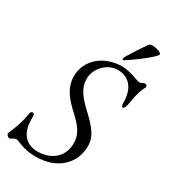

<svg xmlns="http://www.w3.org/2000/svg" viewBox="-221 -954 954 1073"><g transform="rotate(30 255.5 -417.5)"><path d="M339 -697C346 -697 500 -806 500 -827C500 -841 456 -850 442 -850C431 -850 422 -847 415 -837C388 -798 362 -758 338 -718C335 -713 333 -707 333 -703C333 -700 335 -697 339 -697ZM182 15C329 15 409 -74 409 -184C409 -240 375 -286 307 -348C239 -411 214 -453 214 -506C214 -570 271 -635 342 -635C412 -635 459 -585 459 -492C459 -477 461 -466 471 -466C475 -466 484 -478 487 -498C502 -601 525 -626 525 -629C525 -634 523 -645 513 -645C506 -645 501 -643 496 -640C491 -637 486 -635 477 -635C467 -635 449 -644 423 -652C400 -658 375 -664 354 -664C236 -664 145 -588 145 -482C145 -406 192 -354 249 -302C313 -242 332 -207 332 -155C332 -66 264 -15 179 -15C96 -15 60 -75 60 -152C60 -179 59 -191 48 -191C38 -191 34 -185 32 -171C21 -92 -14 -31 -14 -19C-14 -11 -1 0 5 0C10 0 17 -5 25 -10C32 -13 39 -16 46 -16C50 -16 62 -11 79 -4C113 9 148 15 182 15Z"/></g></svg>

Font: EB Garamond
Style: Italic
Weight: 400
Italic angle: -17.2°
Designer: Georg Duffner and Octavio Pardo
Foundry: Georg Duffner
Version: Version 1.000;PS 001.000;hotconv 1.0.88;makeotf.lib2.5.64775